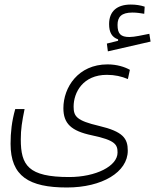

<svg xmlns="http://www.w3.org/2000/svg" viewBox="-20 -664 681 843"><path d="M273.9 159.2C428.2 159.2 541 91.8 541 -2.4C541 -56.2 520.5 -86.4 414.6 -111.3C316.4 -134.3 303.2 -152.8 303.2 -195.8C303.2 -258.8 344.7 -335.4 449.2 -335.4C484.4 -335.4 513.7 -328.6 541.5 -316.9L550.3 -357.4C527.8 -370.1 493.2 -381.3 452.1 -381.3C323.2 -381.3 258.3 -280.3 258.3 -189C258.3 -121.6 292.5 -88.9 383.8 -69.8C486.8 -48.3 496.1 -28.8 496.1 5.9C496.1 65.4 400.9 113.3 283.7 113.3C103.5 113.3 71.3 61.5 71.3 -52.2C71.3 -96.7 76.7 -130.4 87.9 -185.1H46.9C31.7 -131.8 26.4 -83 26.4 -32.7C26.4 109.9 107.4 159.2 273.9 159.2ZM453.6 -438.5 641.1 -481.4 635.7 -515.6C604.5 -509.8 571.3 -501.5 548.3 -501.5C510.3 -501.5 496.1 -515.1 496.1 -554.7C496.1 -589.8 513.2 -608.9 561.5 -608.9C582.5 -608.9 596.2 -606 613.3 -603.5L615.2 -634.8C595.7 -641.1 576.2 -644 554.2 -644C494.1 -644 459 -614.7 459 -558.1C459 -522 471.2 -500.5 498.5 -491.2V-484.9L449.2 -472.7Z"/></svg>

Font: Cascadia Code PL ExtraLight
Style: Regular
Weight: 200
Monospace: yes
Designer: Aaron Bell
Foundry: Saja Typeworks
Version: Version 2404.023